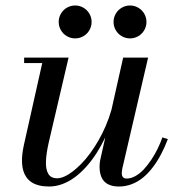

<svg xmlns="http://www.w3.org/2000/svg" viewBox="-20 -670 657 700"><path d="M402.1 -559.9Q394 -573.8 394 -590Q394 -606.2 402.1 -620.1Q410.1 -633.9 423.9 -641.9Q437.8 -650 454 -650Q470.2 -650 484.1 -641.9Q497.9 -633.9 505.9 -620.1Q514 -606.2 514 -590Q514 -573.8 505.9 -559.9Q497.9 -546.1 484.1 -538.1Q470.2 -530 454 -530Q437.8 -530 423.9 -538.1Q410.1 -546.1 402.1 -559.9ZM202.1 -559.9Q194 -573.8 194 -590Q194 -606.2 202.1 -620.1Q210.1 -633.9 223.9 -641.9Q237.8 -650 254 -650Q270.2 -650 284.1 -641.9Q297.9 -633.9 305.9 -620.1Q314 -606.2 314 -590Q314 -573.8 305.9 -559.9Q297.9 -546.1 284.1 -538.1Q270.2 -530 254 -530Q237.8 -530 223.9 -538.1Q210.1 -546.1 202.1 -559.9ZM230 -460 158 -152Q153.4 -131.6 150.8 -114.8Q148.2 -97.9 147.6 -82.8Q146.9 -67.6 149 -56.3Q151.1 -45 155.8 -36.8Q160.5 -28.5 168.6 -24.2Q176.6 -20 188 -20Q199.9 -20 214.3 -26.2Q228.8 -32.4 244.5 -44.4Q260.2 -56.4 276.4 -72.8Q292.6 -89.2 308.5 -110.9Q324.4 -132.6 338.6 -157.1Q352.9 -181.5 365.3 -210.6Q377.8 -239.6 386.4 -269.8L429 -460H520L426 -56Q424 -44 424 -38Q424 -29.2 428.4 -24.1Q432.8 -19 442 -19Q457.6 -19 474 -28.3Q490.4 -37.6 504.5 -52.8Q518.6 -68 531.8 -87.8Q544.9 -107.5 554.9 -128.1Q564.9 -148.6 572 -169L592 -163Q580.4 -132.4 566.7 -106.6Q553 -80.8 536.2 -58.9Q519.4 -37.1 500.8 -22Q482.1 -6.9 459.9 1.6Q437.8 10 414 10Q378.5 10 360.8 -7.9Q343 -25.9 343 -63Q343 -73 345 -85L363.9 -169.2Q349.1 -138.4 332 -111.6Q314.9 -84.9 294.7 -62.4Q274.5 -39.9 253 -23.9Q231.5 -7.9 207.4 1.1Q183.2 10 159 10Q138.6 10 122.4 5.9Q106.2 1.8 95.1 -5.6Q84 -12.9 76.4 -23.6Q68.9 -34.4 65.1 -47.1Q61.2 -59.8 60.4 -75.2Q59.6 -90.8 61.3 -106.8Q63 -122.9 67 -141L134 -440H68V-460Z"/></svg>

Font: Bodoni* 11
Style: Italic
Weight: 400
Italic angle: -13°
Version: Version 1.002